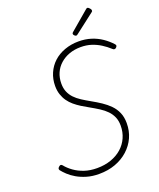

<svg xmlns="http://www.w3.org/2000/svg" viewBox="-237 -1518 1386 1677"><g transform="rotate(-20 455.5 -679.5)"><path d="M387 20Q325 20 274 5Q223 -10 183.5 -33Q144 -56 116.5 -82Q89 -108 72 -130Q67 -139 69 -146Q71 -153 80 -161Q90 -170 97.5 -169Q105 -168 112 -160Q138 -127 178.5 -98Q219 -69 271 -51.5Q323 -34 388 -34Q459 -34 517.5 -54.5Q576 -75 618.5 -112.5Q661 -150 684 -201.5Q707 -253 707 -313Q707 -359 692 -393.5Q677 -428 650.5 -455.5Q624 -483 586.5 -507Q549 -531 504 -556Q471 -574 439 -594Q407 -614 379 -637.5Q351 -661 331 -689.5Q311 -718 299 -753.5Q287 -789 287 -833Q287 -897 311 -952Q335 -1007 378 -1046.5Q421 -1086 481.5 -1108Q542 -1130 612 -1130Q673 -1130 726 -1113.5Q779 -1097 824 -1066.5Q869 -1036 904 -997Q912 -988 910.5 -981Q909 -974 901 -966Q893 -958 884.5 -958.5Q876 -959 869 -966Q833 -999 794 -1023.5Q755 -1048 710.5 -1062.5Q666 -1077 612 -1077Q554 -1077 505.5 -1059.5Q457 -1042 420.5 -1009.5Q384 -977 364.5 -932.5Q345 -888 345 -834Q345 -791 359 -757.5Q373 -724 398 -697.5Q423 -671 458.5 -648Q494 -625 537 -601Q582 -576 622.5 -549Q663 -522 695 -489.5Q727 -457 745.5 -414.5Q764 -372 764 -316Q764 -243 736.5 -182.5Q709 -122 658 -76Q607 -30 538.5 -5Q470 20 387 20ZM612 -1184Q604 -1184 595.5 -1192.5Q587 -1201 587 -1208Q587 -1211 588 -1213.5Q589 -1216 593 -1221L768 -1370Q773 -1373 776 -1376Q779 -1379 783 -1379Q790 -1379 797 -1373Q804 -1367 809.5 -1359.5Q815 -1352 815 -1345Q815 -1340 814 -1337.5Q813 -1335 808 -1331L625 -1190Q621 -1187 618 -1185.5Q615 -1184 612 -1184Z"/></g></svg>

Font: Playwrite CU ExtraLight
Style: Regular
Weight: 250
Designer: Veronika Burian, José Scaglione
Foundry: TypeTogether
Version: Version 1.002